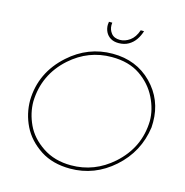

<svg xmlns="http://www.w3.org/2000/svg" viewBox="-124 -993 1072 1112"><g transform="rotate(15 411.5 -437.0)"><path d="M477.5 -772Q448.5 -772 429.2 -784Q410 -796 400.2 -815.5Q390.5 -835 390.5 -858L392.5 -877H412.5L411.5 -862Q411.5 -835 428.5 -813.5Q445.5 -792 480.5 -792Q510.5 -792 539.2 -812.2Q568 -832.5 583 -877H603Q594.5 -848.5 578.2 -824.8Q562 -801 536.8 -786.5Q511.5 -772 477.5 -772ZM394.5 3Q290.5 3 217 -44Q140 -94.5 104.5 -167Q69 -239.5 69 -320.5Q73 -487.5 202.5 -603Q315.5 -704 462.5 -704Q605 -704 697.5 -610.2Q790 -516.5 790 -381.5L789 -349.5Q768 -198.5 654.5 -97.8Q541 3 394.5 3ZM394.5 -17Q534.5 -17 643 -113Q766 -222.5 770 -382.5Q770 -451.5 735.5 -521.2Q701 -591 633 -637.5Q565 -684 462.5 -684Q322.5 -684 215.5 -589Q94 -480.5 89 -318.5Q89 -248.5 120.5 -180.8Q152 -113 223.8 -65Q295.5 -17 394.5 -17Z"/></g></svg>

Font: Argentum Sans Thin
Style: Italic
Weight: 100
Italic angle: -11°
Designer: Julieta Ulanovsky (font), Cristiano Sobral (main changes and remaster)
Foundry: Julieta Ulanovsky (font), Cristiano Sobral (main changes and remaster)
Version: Version 2.007;June 15, 2022;FontCreator 14.0.0.2814 64-bit; 